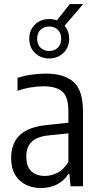

<svg xmlns="http://www.w3.org/2000/svg" viewBox="-20 -910 485 938"><path d="M180.5 8.5Q115.5 8.5 75 -29.5Q34.5 -67.5 34.5 -138Q34.5 -210 77.2 -250.5Q120 -291 212 -299.5L314 -310.5V-367Q314 -438 283.8 -463.2Q253.5 -488.5 192.5 -488.5Q165.5 -488.5 132.2 -483.2Q99 -478 65.5 -466.5V-529.5Q95 -539.5 132.5 -545Q170 -550.5 202.5 -550.5Q293 -550.5 339.2 -509.8Q385.5 -469 385.5 -364V0H324.5L319 -60H314Q291 -24.5 256.5 -8Q222 8.5 180.5 8.5ZM108.5 -146.5Q108.5 -97 132.5 -73.8Q156.5 -50.5 200 -50.5Q228 -50.5 258.8 -65Q289.5 -79.5 314 -118.5V-258.5L217 -248.5Q108.5 -238 108.5 -146.5ZM220.5 -624.5Q178 -624.5 150.5 -651.8Q123 -679 123 -721Q123 -762.5 150.5 -789.8Q178 -817 220.5 -817Q240.5 -817 258 -810.5L321 -890H386L295.5 -784Q318 -757.5 318 -721Q318 -679 290.2 -651.8Q262.5 -624.5 220.5 -624.5ZM220.5 -661Q246 -661 262.5 -677Q279 -693 279 -721Q279 -748.5 262.5 -764.5Q246 -780.5 220.5 -780.5Q194.5 -780.5 178 -764.5Q161.5 -748.5 161.5 -721Q161.5 -693 178 -677Q194.5 -661 220.5 -661Z"/></svg>

Font: Encode Sans Condensed
Style: Regular
Weight: 400
Width: 3
Designer: Multiple Designers
Foundry: Impallari Type
Version: Version 3.000; ttfautohint (v1.8.3) -l 8 -r 50 -G 200 -x 14 